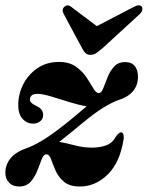

<svg xmlns="http://www.w3.org/2000/svg" viewBox="-22 -686 551 716"><path d="M152 -110.5Q141.5 -111.5 134.2 -93.8Q127 -76 118 -51.8Q109 -27.5 93 -9Q77 9.5 49.5 9.5Q25.5 9.5 11.8 -5Q-2 -19.5 -2 -41.5Q-2 -72 17.8 -96.2Q37.5 -120.5 84 -136Q113 -147.5 145.8 -168.5Q178.5 -189.5 220.5 -222.5Q245.5 -243 265.8 -259.8Q286 -276.5 301 -289.5Q273 -294 237.2 -305.2Q201.5 -316.5 169 -326.2Q136.5 -336 118 -336Q102 -336 95.8 -329.8Q89.5 -323.5 89.5 -315Q89.5 -306.5 97 -300.8Q104.5 -295 118 -288.5Q139 -278 139 -257.5Q139 -242.5 128 -233.8Q117 -225 102 -225Q78 -225 62 -243Q46 -261 46 -294Q46 -334.5 64.5 -371.2Q83 -408 117.2 -431.5Q151.5 -455 198 -455Q236.5 -455 261 -437.5Q285.5 -420 300.8 -397Q316 -374 326 -356.5Q336 -339 346 -339Q356 -339 363 -356.5Q370 -374 378.8 -396.8Q387.5 -419.5 402.8 -437Q418 -454.5 445 -454.5Q469 -454.5 480.8 -439.5Q492.5 -424.5 492.5 -400.5Q492.5 -335 417.5 -312Q394 -303.5 363.2 -284.5Q332.5 -265.5 289 -230Q261 -206.5 238.5 -188.5Q216 -170.5 199 -157Q224.5 -152.5 256.5 -144Q288.5 -135.5 321 -135.5Q350 -135.5 373.5 -143.8Q397 -152 410.5 -177Q421.5 -192.5 429.5 -192.5Q440.5 -192 439.5 -169.5Q426 -81 380.2 -35.8Q334.5 9.5 276 9.5Q237.5 9.5 216.5 -8.2Q195.5 -26 185.2 -49.8Q175 -73.5 168.5 -91.8Q162 -110 152 -110.5ZM359.5 -505.5Q347 -495 337.2 -488.2Q327.5 -481.5 315.5 -481.5Q303.5 -481.5 297 -487.8Q290.5 -494 284.5 -505.5L215.5 -634Q206.5 -651.5 219 -661.5Q231 -671.5 245.5 -659L339 -588.5L474.5 -659Q498 -672 506.5 -661.5Q510 -657 508.5 -648.8Q507 -640.5 497.5 -632Z"/></svg>

Font: Fraunces 144pt S050
Style: Bold Italic
Weight: 700
Italic angle: -16°
Version: Version 1.000; ttfautohint (v1.8.3)